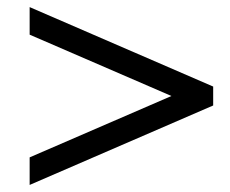

<svg xmlns="http://www.w3.org/2000/svg" viewBox="-20 -607 653 544"><path d="M64 -83V-161.1L465.8 -335L64 -508.8V-586.9L584 -361.8V-308.1Z"/></svg>

Font: El Messiri SemiBold
Style: Regular
Weight: 600
Designer: Mohamed Gaber
Foundry: Kief Type Foundry
Version: Version 2.007;PS 002.007;hotconv 1.0.88;makeotf.lib2.5.64775